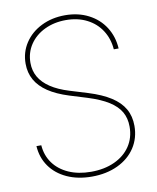

<svg xmlns="http://www.w3.org/2000/svg" viewBox="-84 -803 718 879"><g transform="rotate(-10 275.0 -363.5)"><path d="M45.9 -170.9H68.4Q71.8 -123.5 97.7 -87.6Q123.5 -51.8 168.5 -31.7Q213.4 -11.7 272.5 -11.7Q334.5 -11.7 381.8 -33.4Q429.2 -55.2 455.3 -94.2Q481.4 -133.3 481.4 -184.6Q481.4 -224.1 464.4 -253.7Q447.3 -283.2 410.9 -306.2Q374.5 -329.1 315.4 -347.7L233.4 -373Q175.8 -391.1 137.9 -416.5Q100.1 -441.9 81.3 -475.3Q62.5 -508.8 62.5 -550.8Q62.5 -604 90.6 -646.7Q118.7 -689.5 168 -713.9Q217.3 -738.3 278.3 -738.3Q339.4 -738.3 387.2 -713.6Q435.1 -689 462.9 -645.3Q490.7 -601.6 494.1 -545.9H471.7Q467.8 -595.7 443.1 -634Q418.5 -672.4 376 -694.1Q333.5 -715.8 278.3 -715.8Q223.6 -715.8 179.4 -694.6Q135.3 -673.3 110.1 -635.7Q85 -598.1 85 -550.8Q85 -514.2 101.8 -484.9Q118.7 -455.6 152.8 -432.9Q187 -410.2 238.3 -394.5L321.3 -369.1Q384.3 -349.6 424.6 -323.7Q464.8 -297.9 484.4 -263.7Q503.9 -229.5 503.9 -184.6Q503.9 -127.9 474.9 -83.5Q445.8 -39.1 393.1 -14.2Q340.3 10.7 272.5 10.7Q207.5 10.7 157.2 -12.2Q106.9 -35.2 78.1 -76.2Q49.3 -117.2 45.9 -170.9Z"/></g></svg>

Font: Intratopia Thin
Style: Regular
Weight: 100
Designer: Rasmus Andersson
Foundry: rsms
Version: Version 3.000;Glyphs 3.2.3 (3260)